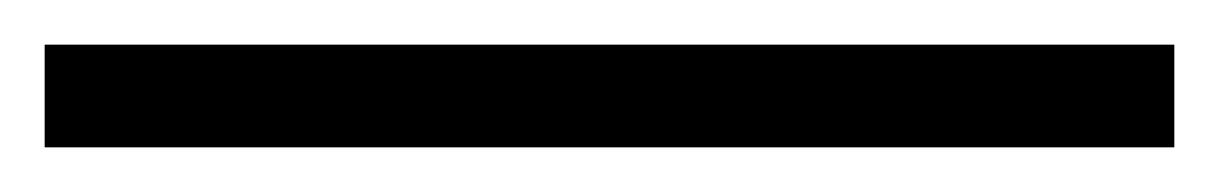

<svg xmlns="http://www.w3.org/2000/svg" viewBox="-23 -826 546 86"><path d="M503 -760H-3V-806H503Z"/></svg>

Font: Noto Sans Symbols Light
Style: Regular
Weight: 300
Version: Version 2.002